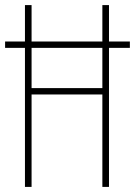

<svg xmlns="http://www.w3.org/2000/svg" viewBox="-20 -800 530 754"><path d="M78 -66V-612H0V-637H78V-780H104V-637H382V-780H408V-637H490V-612H408V-66H382V-429H104V-66ZM104 -454H382V-612H104Z"/></svg>

Font: Noto Sans Malayalam UI ExtraCondensed Thin
Style: Regular
Weight: 100
Width: 2
Designer: Jelle Bosma - Monotype Design Team
Foundry: Monotype Imaging Inc.
Version: Version 2.104; ttfautohint (v1.8.4.7-5d5b)